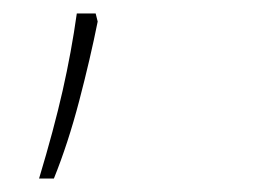

<svg xmlns="http://www.w3.org/2000/svg" viewBox="-20 -136 404 285"><path d="M125 -104Q114 -49 97.5 14Q81 77 60 129H38Q60 56 73 -1.5Q86 -59 94 -116H122Z"/></svg>

Font: Noto Sans Thaana Thin
Style: Regular
Weight: 100
Designer: David Williams
Foundry: Google Inc.
Version: Version 3.001; ttfautohint (v1.8.4.7-5d5b)